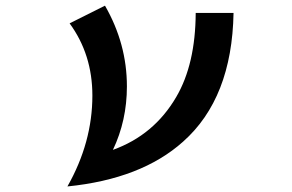

<svg xmlns="http://www.w3.org/2000/svg" viewBox="-20 -611 1040 684"><path d="M812 -564.9Q806.6 -261.2 632.3 -106.4Q483.4 26.9 220.2 53.2Q309.1 -103.5 309.1 -270.5Q309.1 -417 228 -527.8L354 -590.8Q432.1 -455.1 432.1 -303.2Q432.1 -181.6 382.3 -77.1Q528.8 -129.9 607.9 -265.6Q676.3 -382.3 677.2 -564.9Z"/></svg>

Font: BIZ UDGothic
Style: Bold
Weight: 700
Monospace: yes
Designer: TypeBank Co., Ltd.
Foundry: Morisawa Inc.
Version: Version 1.05